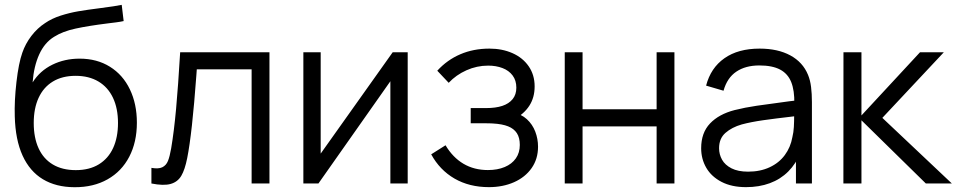

<svg xmlns="http://www.w3.org/2000/svg" viewBox="-20 -755 3936 790"><path d="M286.5 15.3Q210.3 15 156.3 -17.6Q102.3 -50.2 72.8 -115Q43.3 -179.8 40.8 -275.7Q38.7 -339.5 47.7 -417.5Q56.7 -495.5 71.8 -538Q84.5 -575 109 -607.1Q133.5 -639.2 165.5 -660Q192.8 -678.8 229.2 -690.6Q265.7 -702.3 301.9 -708.5Q338.2 -714.7 392 -721.5Q456.3 -729.8 480.8 -735L488.8 -668.3Q475.3 -665.3 459.1 -663.2Q442.8 -661 421.5 -658.5Q344 -648.8 291 -637.4Q238 -626 202.8 -603.7Q163.5 -579.8 141.3 -531Q119.2 -482.2 114.2 -416Q144.3 -463.7 195.2 -488.7Q246 -513.7 307.5 -513.7Q379 -513.7 432.3 -480.4Q485.7 -447.2 514.4 -387.3Q543.2 -327.5 543.2 -250.3Q543.2 -170.2 511.8 -110Q480.5 -49.8 422.5 -17.1Q364.5 15.7 286.5 15.3ZM291.8 -55Q347.8 -55 386.8 -78.9Q425.7 -102.8 445.6 -146.3Q465.5 -189.8 465.5 -249Q465.5 -309 444.9 -352.6Q424.3 -396.2 385.1 -419.6Q345.8 -443 291.2 -443Q236.2 -443 197.6 -419.6Q159 -396.2 138.9 -352.6Q118.8 -309 118.8 -249Q118.8 -188.5 138.7 -145Q158.5 -101.5 197.4 -78.2Q236.3 -55 291.8 -55Z M603 -64.3Q632 -59.2 647.8 -66.8Q663.7 -74.5 671.1 -92.8Q678.5 -111 684.3 -144.7Q696 -213.7 704.5 -307Q713 -400.3 721.3 -540H1088.7V0H1015.3V-469.7H789.7L788 -445.8Q770.3 -204 750.3 -104.7Q740.8 -56.8 726 -31.7Q711.2 -6.5 682.2 1.8Q653.3 10 603 0Z M1657.5 -540V0H1586.2V-420.7L1290.2 0H1228.2V-540H1299.5V-123L1595.8 -540Z M1991.8 15Q1911.2 15 1850.2 -20.2Q1789.3 -55.5 1754.2 -120L1813.2 -157.3Q1843 -107.2 1886.9 -81.2Q1930.8 -55.3 1987.5 -55.3Q2027 -55.3 2056.7 -67.8Q2086.3 -80.2 2102.6 -103.5Q2118.8 -126.8 2118.8 -158.7Q2118.8 -188.5 2106.7 -207.1Q2094.5 -225.7 2070.6 -235.2Q2046.7 -244.8 2007.2 -247Q2000.8 -247.3 1994.2 -247.5Q1987.5 -247.7 1980.8 -247.7H1916.8V-310.3H1980.2Q2019.3 -310.3 2046.7 -319.3Q2074 -328.3 2089.2 -347.1Q2104.5 -365.8 2104.5 -394.3Q2104.5 -424.2 2089.1 -444.6Q2073.7 -465 2047.4 -475Q2021.2 -485 1988.5 -485Q1942 -485 1899.2 -465.8Q1856.5 -446.7 1826.2 -414.3L1779.2 -464Q1820 -508.7 1874.2 -531.8Q1928.3 -555 1993.8 -555Q2046.3 -555 2088.6 -536.3Q2130.8 -517.7 2155.3 -482.3Q2179.8 -447 2179.8 -399.3Q2179.8 -353.8 2158.1 -320.1Q2136.3 -286.3 2095.2 -264.3L2090.8 -292Q2124.8 -285.7 2147.9 -264.5Q2171 -243.3 2182.4 -213.5Q2193.8 -183.7 2193.8 -151.3Q2193.8 -101 2167.4 -63.3Q2141 -25.7 2095 -5.3Q2049 15 1991.8 15Z M2303.7 0V-540H2377V-305.3H2681.7V-540H2755V0H2681.7V-235H2377V0Z M3049.7 15Q2990.7 15 2948.9 -6.6Q2907.2 -28.2 2886.1 -64.5Q2865 -100.8 2865 -145Q2865 -208.7 2901.5 -247Q2938 -285.3 3002.3 -302Q3044.7 -312.7 3093.7 -319.9Q3142.7 -327.2 3227 -338.2Q3240.3 -339.8 3252.4 -341.2Q3264.5 -342.7 3274.7 -344.3L3248.3 -328.7Q3249.3 -382.8 3235.5 -417.3Q3221.7 -451.8 3189.7 -468.8Q3157.7 -485.7 3104.3 -485.7Q3047.5 -485.7 3009.7 -460.2Q2971.8 -434.7 2957 -381.7L2885.3 -402.7Q2904.3 -475.7 2960.7 -515.3Q3017 -555 3105.7 -555Q3180.2 -555 3231.8 -527.1Q3283.3 -499.2 3304.7 -447Q3313.8 -425 3317.2 -397.1Q3320.7 -369.2 3320.7 -335.3V0H3255V-135.7L3274 -127.3Q3255.3 -81.3 3223.3 -49.3Q3191.3 -17.3 3147.4 -1.2Q3103.5 15 3049.7 15ZM3058 -48.7Q3108.2 -48.7 3146.8 -66.8Q3185.5 -84.8 3209.2 -117Q3233 -149.2 3240.3 -190.7Q3245.2 -210.3 3246.4 -232.8Q3247.7 -255.2 3247.7 -285.5V-294.7L3275.7 -280L3242 -275.7Q3169.3 -267.3 3120 -260.3Q3070.7 -253.3 3032 -243Q2991.2 -231.3 2964.9 -208.2Q2938.7 -185.2 2938.7 -145Q2938.7 -119.8 2950.9 -97.9Q2963.2 -76 2990 -62.3Q3016.8 -48.7 3058 -48.7Z M3450.2 0 3450.5 -540H3524.5V-280L3765.5 -540H3863.5L3610.5 -270L3896.5 0H3789.5L3524.5 -260V0Z"/></svg>

Font: Manrope
Style: Regular
Weight: 400
Designer: Mikhail Sharanda
Foundry: Mikhail Sharanda
Version: Version 4.503